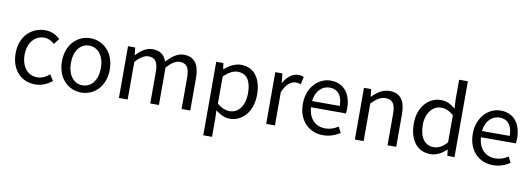

<svg xmlns="http://www.w3.org/2000/svg" viewBox="-72 -1276 5496 1985"><g transform="rotate(10 2676.5 -283.5)"><path d="M306 13C371 13 433 -13 482 -55L442 -117C408 -87 364 -63 314 -63C214 -63 146 -146 146 -271C146 -396 218 -480 317 -480C359 -480 394 -461 425 -433L471 -493C433 -527 384 -557 313 -557C173 -557 52 -452 52 -271C52 -91 162 13 306 13Z M789 13C922 13 1040 -91 1040 -271C1040 -452 922 -557 789 -557C656 -557 538 -452 538 -271C538 -91 656 13 789 13ZM789 -63C695 -63 632 -146 632 -271C632 -396 695 -480 789 -480C883 -480 947 -396 947 -271C947 -146 883 -63 789 -63Z M1184 0H1276V-394C1325 -450 1371 -477 1412 -477C1481 -477 1513 -434 1513 -332V0H1604V-394C1655 -450 1699 -477 1741 -477C1810 -477 1842 -434 1842 -332V0H1933V-344C1933 -482 1880 -557 1769 -557C1702 -557 1646 -514 1589 -453C1567 -517 1523 -557 1439 -557C1374 -557 1318 -516 1270 -464H1268L1259 -543H1184Z M2110 229H2202V45L2199 -50C2248 -9 2300 13 2349 13C2473 13 2585 -94 2585 -280C2585 -448 2509 -557 2369 -557C2306 -557 2245 -521 2196 -480H2194L2185 -543H2110ZM2334 -64C2298 -64 2250 -78 2202 -120V-406C2254 -454 2301 -480 2346 -480C2450 -480 2490 -400 2490 -279C2490 -145 2424 -64 2334 -64Z M2730 0H2822V-349C2858 -441 2913 -475 2958 -475C2981 -475 2993 -472 3011 -466L3028 -545C3011 -554 2994 -557 2970 -557C2910 -557 2854 -513 2816 -444H2814L2805 -543H2730Z M3327 13C3400 13 3458 -11 3505 -42L3473 -103C3432 -76 3390 -60 3337 -60C3234 -60 3163 -134 3157 -250H3523C3525 -264 3527 -282 3527 -302C3527 -457 3449 -557 3310 -557C3186 -557 3067 -448 3067 -271C3067 -92 3182 13 3327 13ZM3156 -315C3167 -423 3235 -484 3312 -484C3397 -484 3447 -425 3447 -315Z M3661 0H3753V-394C3807 -449 3845 -477 3901 -477C3973 -477 4004 -434 4004 -332V0H4095V-344C4095 -482 4043 -557 3929 -557C3855 -557 3798 -516 3747 -464H3745L3736 -543H3661Z M4456 13C4521 13 4579 -22 4621 -64H4624L4632 0H4707V-796H4615V-587L4620 -494C4572 -533 4531 -557 4467 -557C4343 -557 4232 -447 4232 -271C4232 -90 4320 13 4456 13ZM4476 -64C4381 -64 4326 -141 4326 -272C4326 -396 4396 -480 4483 -480C4528 -480 4570 -464 4615 -423V-138C4570 -88 4526 -64 4476 -64Z M5111 13C5184 13 5242 -11 5289 -42L5257 -103C5216 -76 5174 -60 5121 -60C5018 -60 4947 -134 4941 -250H5307C5309 -264 5311 -282 5311 -302C5311 -457 5233 -557 5094 -557C4970 -557 4851 -448 4851 -271C4851 -92 4966 13 5111 13ZM4940 -315C4951 -423 5019 -484 5096 -484C5181 -484 5231 -425 5231 -315Z"/></g></svg>

Font: GenYoGothic2 TW R
Style: Regular
Weight: 400
Version: Version 2.100;PS 2.1;hotconv 16.6.51;makeotf.lib2.5.65220 DE